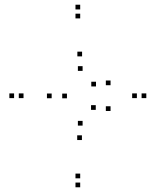

<svg xmlns="http://www.w3.org/2000/svg" viewBox="-20 -772 660 814"><path d="M330.2 -471.5V-491.5H310.2V-471.5ZM387 -405.5V-425.5H367V-405.5ZM448.7 -410.7V-430.7H428.7V-410.7ZM328 -533V-553H308V-533ZM199 -355.5V-375.5H179V-355.5ZM327.3 -178.3V-198.3H307.3V-178.3ZM448.7 -301.5V-321.5H428.7V-301.5ZM386 -306.2V-326.2H366V-306.2ZM330.2 -239.5V-259.5H310.2V-239.5ZM263.8 -355.2V-375.2H243.8V-355.2ZM320 -732V-752H300V-732ZM39.7 -356V-376H19.7V-356ZM320 22V2H300V22ZM600.3 -356V-376H580.3V-356ZM320 -16V-36H300V-16ZM79.7 -356V-376H59.7V-356ZM320 -694V-714H300V-694ZM560.3 -356V-376H540.3V-356Z"/></svg>

Font: Monaspace Xenon Dots Var
Style: Regular
Weight: 400
Designer: Riley Cran and the Lettermatic Team
Version: Version 1.100 (Monaspace Xenon Dots)